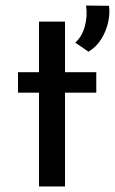

<svg xmlns="http://www.w3.org/2000/svg" viewBox="-20 -674 415 694"><path d="M121 -596H215V-413H328V-339H215V0H121V-339H45V-413H121ZM300 -487 252 -520Q276 -541 286.5 -578.5Q297 -616 291 -654L374 -653Q378 -626 371 -594Q364 -562 346.5 -533.5Q329 -505 300 -487Z"/></svg>

Font: Synthetic
Style: Regular
Weight: 400
Designer: Santiago Orozco
Foundry: Typemade
Version: Version 2.000; ttfautohint (v1.8.4.7-5d5b)